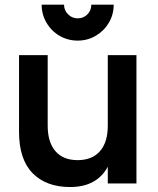

<svg xmlns="http://www.w3.org/2000/svg" viewBox="-20 -772 664 808"><path d="M307.1 -601.1Q265.6 -601.1 231 -621.1Q196.3 -641.1 175.8 -676.3Q155.3 -710.9 155.3 -752.4H249.5Q249.5 -728.5 266.4 -711.7Q283.2 -694.8 307.1 -694.8Q331.1 -694.8 347.7 -711.4Q364.3 -728 364.3 -752.4H458.5Q458.5 -710.9 438.2 -676.5Q418 -642.1 383.3 -621.6Q348.1 -601.1 307.1 -601.1ZM180.7 -540V-243.2Q180.7 -173.8 213.1 -136Q245.6 -98.1 306.6 -98.1Q367.7 -98.1 400.6 -135.7Q433.6 -173.3 433.6 -243.2V-540H554.2V0H433.6V-70.3Q387.2 15.1 274.9 15.1Q174.8 15.1 117.4 -43Q60.1 -101.1 60.1 -217.3V-540Z"/></svg>

Font: Vela Sans Bd
Style: Bold
Weight: 700
Designer: Principal design: Mikhail Sharanda - project Manrope.
Design modification: Ravid Balaliev
Foundry: Mikhail Sharanda
Version: Version 1.001